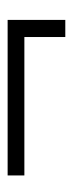

<svg xmlns="http://www.w3.org/2000/svg" viewBox="140 -494 195 516"><g transform="rotate(-90 238.0 -236.5)"><path d="M442 -159H396V-269H24V-314H442Z"/></g></svg>

Font: Grenze Light
Style: Regular
Weight: 300
Designer: Renata Polastri
Foundry: Omnibus-Type
Version: Version 1.002; ttfautohint (v1.8)